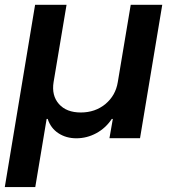

<svg xmlns="http://www.w3.org/2000/svg" viewBox="-32 -565 704 785"><path d="M-12.4 199.9 111.5 -545.5H240.1L187.1 -229.4Q178.3 -174.4 209 -139.7Q239.7 -105.1 298.3 -105.1Q357.2 -105.1 399 -139.7Q440.7 -174.4 449.6 -229.4L502.5 -545.5H631.4L540.5 0H415.5L429.3 -78.8H425.1Q400.2 -41.2 361.7 -20.4Q323.2 0.4 280.2 0.4Q238.3 0.4 206.7 -20.4Q175.1 -41.2 163 -78.8H158.7L112.2 199.9Z"/></svg>

Font: Inter UI Semi Bold
Style: Italic
Weight: 600
Italic angle: -9.39999°
Designer: Rasmus Andersson
Foundry: rsms
Version: 3.2;8d6f07862